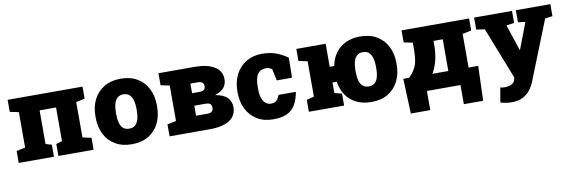

<svg xmlns="http://www.w3.org/2000/svg" viewBox="-54 -954 4696 1583"><g transform="rotate(-10 2294.5 -162.5)"><path d="M38.1 0V-100.1L111.8 -115.7V-412.1L38.1 -427.7V-528.3H665V-427.7L591.8 -412.1V-115.7L665 -100.1V0H370.1V-100.1L420.4 -115.7V-397H282.7V-115.7L333 -100.1V0Z M985.8 10.3Q904.3 10.3 846.4 -23.7Q788.6 -57.6 758.1 -118.4Q727.5 -179.2 727.5 -259.3V-269Q727.5 -348.1 758.1 -408.7Q788.6 -469.2 846.2 -503.7Q903.8 -538.1 984.9 -538.1Q1066.4 -538.1 1123.8 -503.9Q1181.2 -469.7 1211.7 -409.2Q1242.2 -348.6 1242.2 -269V-259.3Q1242.2 -179.7 1211.7 -118.9Q1181.2 -58.1 1123.8 -23.9Q1066.4 10.3 985.8 10.3ZM985.8 -120.1Q1017.1 -120.1 1035.9 -137Q1054.7 -153.8 1063.2 -185.1Q1071.8 -216.3 1071.8 -259.3V-269Q1071.8 -310.5 1063.2 -341.6Q1054.7 -372.6 1035.6 -389.9Q1016.6 -407.2 984.9 -407.2Q953.6 -407.2 934.6 -389.9Q915.5 -372.6 907.2 -341.6Q898.9 -310.5 898.9 -269V-259.3Q898.9 -215.8 907.2 -184.6Q915.5 -153.3 934.6 -136.7Q953.6 -120.1 985.8 -120.1Z M1300.8 0V-100.1L1375 -115.7V-412.1L1300.8 -427.7V-528.3H1375H1603.5Q1710 -528.3 1769.3 -491.5Q1828.6 -454.6 1828.6 -384.8Q1828.6 -343.8 1804.7 -314.9Q1780.8 -286.1 1728.5 -270Q1799.8 -257.8 1830.6 -225.8Q1861.3 -193.8 1861.3 -146.5Q1861.3 -75.2 1804.2 -37.6Q1747.1 0 1638.2 0ZM1545.4 -129.4H1637.2Q1665 -129.4 1677.7 -139.6Q1690.4 -149.9 1690.4 -171.4Q1690.4 -191.4 1679.4 -202.4Q1668.5 -213.4 1638.2 -213.4H1545.4ZM1545.4 -317.9H1609.4Q1636.2 -318.8 1646.7 -329.1Q1657.2 -339.4 1657.2 -358.9Q1657.2 -398.4 1605 -398.4H1545.4Z M2168.5 10.3Q2089.8 10.3 2033.2 -24.4Q1976.6 -59.1 1946.3 -119.6Q1916 -180.2 1916 -257.8V-269Q1916 -348.6 1947.5 -409.2Q1979 -469.7 2035.4 -503.9Q2091.8 -538.1 2167 -538.1Q2242.7 -538.1 2296.6 -515.1Q2350.6 -492.2 2381.8 -467.3L2378.9 -300.8H2251.5L2231 -396.5Q2222.7 -404.8 2208.7 -410.2Q2194.8 -415.5 2185.5 -415.5Q2148.9 -415.5 2127.4 -399.7Q2106 -383.8 2096.7 -351.6Q2087.4 -319.3 2087.4 -269V-257.8Q2087.4 -205.6 2099.9 -175.5Q2112.3 -145.5 2131.3 -132.8Q2150.4 -120.1 2170.4 -120.1Q2201.2 -120.1 2218 -135.5Q2234.9 -150.9 2244.1 -180.7H2387.7L2389.6 -177.7Q2377.9 -114.7 2353 -73Q2328.1 -31.2 2283.9 -10.5Q2239.7 10.3 2168.5 10.3Z M2991.2 10.3Q2919.4 10.3 2865.7 -15.9Q2812 -42 2779.1 -90.3Q2746.1 -138.7 2736.3 -204.1H2700.7V-115.7L2762.2 -100.1V0H2467.3V-100.1L2529.3 -115.7V-412.1L2455.1 -427.7V-528.3H2700.7V-335.4H2738.3Q2750 -397 2783 -442.6Q2815.9 -488.3 2868.4 -513.2Q2920.9 -538.1 2990.2 -538.1Q3071.8 -538.1 3129.2 -503.9Q3186.5 -469.7 3217 -409.2Q3247.6 -348.6 3247.6 -269V-259.3Q3247.6 -179.7 3217 -118.9Q3186.5 -58.1 3129.2 -23.9Q3071.8 10.3 2991.2 10.3ZM2991.2 -120.1Q3022.5 -120.1 3041.3 -137Q3060.1 -153.8 3068.4 -185.1Q3076.7 -216.3 3076.7 -259.3V-269Q3076.7 -310.5 3068.1 -341.6Q3059.6 -372.6 3040.5 -389.9Q3021.5 -407.2 2990.2 -407.2Q2959 -407.2 2939.9 -389.9Q2920.9 -372.6 2912.6 -341.6Q2904.3 -310.5 2904.3 -269V-259.3Q2904.3 -215.8 2912.6 -184.6Q2920.9 -153.3 2939.9 -136.7Q2959 -120.1 2991.2 -120.1Z M3292.5 160.2 3280.8 -132.3H3329.6Q3355.5 -158.2 3371.3 -182.1Q3387.2 -206.1 3395.5 -232.4Q3403.8 -258.8 3406.7 -290.3Q3409.7 -321.8 3409.7 -362.8V-412.1L3335.9 -427.7V-528.3H3827.1H3901.4V-427.7L3827.1 -412.1V-130.4H3907.7L3897.9 160.2H3736.3V0H3455.1V160.2ZM3524.9 -131.3H3657.7V-397H3580.6V-362.8Q3580.6 -290 3565.4 -232.4Q3550.3 -174.8 3524.9 -131.3Z M4127 213.4Q4104.5 213.4 4081.8 209.7Q4059.1 206.1 4035.2 199.2L4055.7 76.7Q4065.4 79.1 4074.5 80.3Q4083.5 81.5 4093.3 81.5Q4124.5 81.5 4148.7 70.1Q4172.9 58.6 4179.2 34.7L4184.1 16.1L4014.2 -417.5L3943.4 -427.7V-528.3H4260.7V-427.7L4195.3 -418L4266.1 -204.1L4267.1 -200.2H4270L4353.5 -419.4L4293 -427.7V-528.3H4581.5V-427.7L4519 -418.9L4321.3 77.1Q4307.1 112.8 4283.2 143.8Q4259.3 174.8 4221.2 194.1Q4183.1 213.4 4127 213.4Z"/></g></svg>

Font: Roboto Slab LO Black
Style: Regular
Weight: 900
Designer: Google
Version: Version 2.000